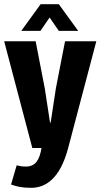

<svg xmlns="http://www.w3.org/2000/svg" viewBox="-20 -710 482 921"><path d="M218 -626 262 -562H355L262 -690H175L82 -562H174ZM292 -512 248 -286 223 -122H220L195 -285L151 -512H0L135 0H179C170 56 151 89 104 89C87 89 75 87 60 83L33 175C58 184 83 191 129 191C196 191 267 151 307 0L442 -512Z"/></svg>

Font: Decalotype
Style: Bold
Weight: 700
Designer: Alfredo Marco Pradil
Foundry: Alfredo Marco Pradil
Version: Version 1.0